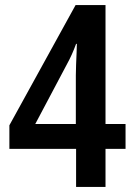

<svg xmlns="http://www.w3.org/2000/svg" viewBox="-20 -737 529 757"><path d="M475 -150H396V0H280V-150H17V-243L278 -717H396V-248H475ZM279 -440Q279 -457 280 -482Q281 -507 282 -530Q283 -553 283 -564H280Q264 -520 244 -484L119 -248H279Z"/></svg>

Font: Noto Sans Condensed SemiBold
Style: Regular
Weight: 600
Width: 3
Designer: Monotype Design Team
Foundry: Monotype Imaging Inc.
Version: Version 2.013; ttfautohint (v1.8.4.7-5d5b)